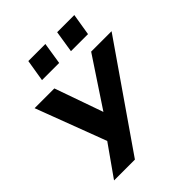

<svg xmlns="http://www.w3.org/2000/svg" viewBox="-246 -882 1210 1210"><g transform="rotate(-45 358.5 -277.0)"><path d="M63 180 219 -41 228 25 31 -496H207L329 -150H306L535 -496H717L249 180ZM447 -588 470 -734H623L599 -588ZM189 -588 213 -734H365L342 -588Z"/></g></svg>

Font: Nunito Sans 10pt Expanded ExtraBold
Style: Italic
Weight: 800
Width: 7
Italic angle: -9°
Designer: Vernon Adams
Foundry: Vernon Adams
Version: Version 3.101;gftools[0.9.27]